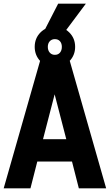

<svg xmlns="http://www.w3.org/2000/svg" viewBox="-22 -1020 595 1040"><path d="M-2 0 195 -690H356L553 0H405L368 -145H180L143 0ZM211 -266H337L274 -509ZM166 -766Q166 -813 197.5 -844.5Q229 -876 275 -876Q321 -876 353 -844.5Q385 -813 385 -766Q385 -720 353 -687.5Q321 -655 275 -655Q229 -655 197.5 -687.5Q166 -720 166 -766ZM237 -766Q237 -747 247.5 -735Q258 -723 275 -723Q293 -723 303 -735Q313 -747 313 -766Q313 -785 303 -796.5Q293 -808 275 -808Q258 -808 247.5 -796.5Q237 -785 237 -766ZM216 -850 293 -1000H443L331 -850Z"/></svg>

Font: Radio Canada Condensed
Style: Bold
Weight: 700
Width: 3
Designer: Charles Daoud, Etienne Aubert Bonn, Alexandre Saumier Demers, Jacques Le Bailly
Foundry: Radio-Canada
Version: Version 2.104; ttfautohint (v1.8.4.7-5d5b);gftools[0.9.28.de